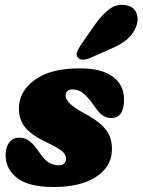

<svg xmlns="http://www.w3.org/2000/svg" viewBox="-20 -755 585 788"><path d="M221.5 -76.5Q236.5 -76.5 243.8 -84.2Q251 -92 251 -103.5Q251 -119.5 236.2 -133.2Q221.5 -147 172 -170.5Q110.5 -199.5 83.8 -231.5Q57 -263.5 57.5 -313.5Q59.5 -381.5 123.8 -428Q188 -474.5 307.5 -474.5Q398 -474.5 443.5 -440Q489 -405.5 489 -347.5Q489 -270.5 437 -270.5Q416.5 -270.5 400.2 -282Q384 -293.5 364 -324Q343.5 -353.5 323.2 -370.8Q303 -388 278.5 -388Q249 -388 249 -361.5Q250 -347.5 265.8 -330.8Q281.5 -314 326 -290Q374.5 -264 399.5 -239.5Q424.5 -215 432.8 -189Q441 -163 439 -133Q435 -67 371.2 -27.2Q307.5 12.5 201 12.5Q96.5 12.5 49.8 -24.8Q3 -62 3 -117.5Q3.5 -152 18.5 -171Q33.5 -190 59.5 -190Q84.5 -190 103.2 -174.2Q122 -158.5 140 -131.5Q161.5 -99 180.5 -87.8Q199.5 -76.5 221.5 -76.5ZM364 -646Q394 -690 426.2 -715.5Q458.5 -741 497.5 -733.5Q530.5 -727.5 540.5 -700Q550.5 -672.5 537 -641.5Q524 -612 499.8 -592Q475.5 -572 430.5 -552.5L348.5 -516.5Q333 -510 318.8 -510.2Q304.5 -510.5 298.5 -520Q291.5 -531 297 -544Q302.5 -557 312.5 -571.5Z"/></svg>

Font: Fraunces 72pt SuperSoft Black
Style: Italic
Weight: 900
Italic angle: -16°
Version: Version 1.000;[b76b70a41]